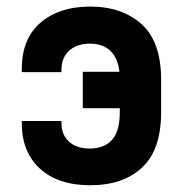

<svg xmlns="http://www.w3.org/2000/svg" viewBox="-20 -546 545 572"><path d="M44.9 -185.5H163.1V-179.7Q163.1 -144.5 185.5 -124Q208 -103.5 247.1 -103.5Q290 -103.5 313.5 -128.9Q336.9 -154.3 336.9 -212.9V-223.6H226.6V-332H335.9Q325.2 -416 247.1 -416Q209 -416 185.5 -394.5Q163.1 -374 163.1 -336.9V-331.1H44.9V-340.8Q44.9 -428.7 98.6 -476.6Q126 -501 163.6 -513.7Q201.2 -526.4 249 -526.4Q344.7 -526.4 403.3 -472.7Q460 -419.9 460 -308.6V-211.9Q460 -99.6 403.3 -46.9Q346.7 5.9 249 5.9Q153.3 5.9 98.6 -43.9Q44.9 -93.8 44.9 -178.7Z"/></svg>

Font: DINish
Style: Bold
Weight: 700
Designer: Bert Driehuis
Foundry: Playbeing
Version: Version 3.008; git-95204e4c-release